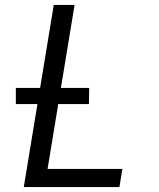

<svg xmlns="http://www.w3.org/2000/svg" viewBox="-20 -755 640 775"><path d="M76 0 197 -735H281L172 -73H474L462 0ZM44 -335V-400H340L339 -335Z"/></svg>

Font: Iosevka Extended
Style: Italic
Weight: 400
Width: 7
Italic angle: -9°
Monospace: yes
Designer: Belleve Invis
Foundry: Belleve Invis
Version: Version 32.5.0; ttfautohint (v1.8.4)